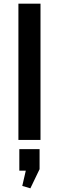

<svg xmlns="http://www.w3.org/2000/svg" viewBox="-20 -760 321 1043"><path d="M200 -740V0H80V-740ZM195 50V159L145 263L101 250L134 107L179 167H85V50Z"/></svg>

Font: Pathway Extreme 72pt SemiBold
Style: Regular
Weight: 600
Designer: Eduardo Rodriguez Tunni
Foundry: Eduardo Rodriguez Tunni
Version: Version 1.001;gftools[0.9.26]